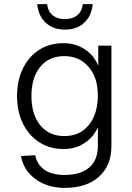

<svg xmlns="http://www.w3.org/2000/svg" viewBox="-20 -752 640 934"><path d="M295 162Q211 162 152.5 119Q94 76 82 7L151 3Q160 47 195 73Q230 99 295 99Q372 99 414 63Q456 27 456 -42V-133Q435 -85 391 -56Q347 -27 290 -27Q223 -27 172 -59.5Q121 -92 92 -150Q63 -208 63 -285Q63 -361 91.5 -419Q120 -477 170.5 -509.5Q221 -542 288 -542Q348 -542 393.5 -511.5Q439 -481 458 -431V-530H522V-42Q522 53 461.5 107.5Q401 162 295 162ZM293 -90Q367 -90 411 -142.5Q455 -195 456 -285Q457 -372 412 -425.5Q367 -479 293 -479Q218 -479 175.5 -426.5Q133 -374 133 -285Q133 -195 176 -142.5Q219 -90 293 -90ZM296 -608Q238 -608 202 -642Q166 -676 161 -732H209Q214 -695 237 -677Q260 -659 296 -659Q332 -659 355 -677Q378 -695 383 -732H431Q426 -676 390.5 -642Q355 -608 296 -608Z"/></svg>

Font: Geist Mono Light
Style: Regular
Weight: 300
Monospace: yes
Designer: Basement.studio, Andrés Briganti, Mateo Zaragoza
Foundry: Basement.studio, Vercel, Andrés Briganti, Guido Ferreyra, Mateo Zaragoza
Version: Version 1.500; ttfautohint (v1.8.4.7-5d5b)